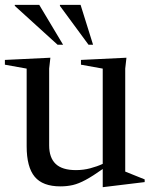

<svg xmlns="http://www.w3.org/2000/svg" viewBox="-24 -752 620 785"><path d="M177 -157.5Q177 -107.5 203.5 -82Q230 -56.5 286.5 -56.5Q317 -56.5 345.2 -64Q373.5 -71.5 396 -82V-471.5L307 -487.5V-507L493 -516L488 -471.5V-50.5L567.5 -18.5V-7.5L398.5 13H396V-61Q355 -32 326.2 -16.5Q297.5 -1 273.8 4.5Q250 10 223 10Q150.5 10 117.8 -29.5Q85 -69 85 -154V-471.5L-4 -487.5V-507L182 -516L177 -471.5ZM234 -569H211.5L36.5 -728V-732H136.5ZM356.5 -569H338L221 -728V-732H305.5Z"/></svg>

Font: Newsreader Display
Style: Regular
Weight: 400
Designer: Hugues Gentile
Foundry: Production Type
Version: Version 1.001